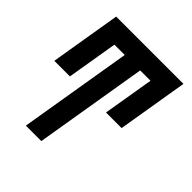

<svg xmlns="http://www.w3.org/2000/svg" viewBox="-200 -653 1001 1001"><g transform="rotate(45 300.0 -152.5)"><path d="M151 215 255 -410H179L132 -129H17L82 -520H578L513 -129H398L445 -410H369L265 215Z"/></g></svg>

Font: Iosevka Extrabold Extended
Style: Italic
Weight: 800
Width: 7
Italic angle: -9°
Monospace: yes
Designer: Belleve Invis
Foundry: Belleve Invis
Version: Version 32.5.0; ttfautohint (v1.8.4)